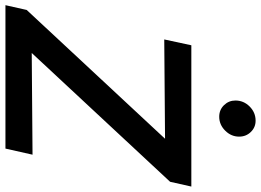

<svg xmlns="http://www.w3.org/2000/svg" viewBox="-172 -832 982 723"><g transform="rotate(90 319.5 -471.0)"><path d="M-22 0 -4 -80 481 -601 107 -598 129 -700H661L643 -620L158 -99L541 -102L518 0ZM398 -805Q372 -805 354.5 -823Q337 -841 337 -866Q337 -897 359.5 -919.5Q382 -942 413 -942Q438 -942 455.5 -924Q473 -906 473 -880Q473 -850 450.5 -827.5Q428 -805 398 -805Z"/></g></svg>

Font: Red Hat Text Medium
Style: Italic
Weight: 500
Italic angle: -12°
Designer: Pentagram, MCKL
Foundry: Pentagram, MCKL
Version: Version 1.023; ttfautohint (v1.8.3)